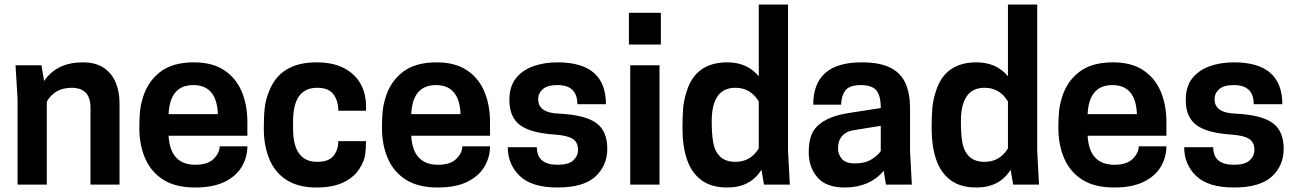

<svg xmlns="http://www.w3.org/2000/svg" viewBox="-20 -820 5765 853"><path d="M511 0H382V-342Q382 -430 298 -430Q224 -430 188 -369V0H58V-380L49 -530H164L176 -460Q232 -543 348 -543Q406 -543 442 -518Q478 -493 494.5 -452Q511 -411 511 -363Z M847 13Q760 13 705.5 -21.5Q651 -56 625 -116Q599 -176 599 -252Q599 -296 602 -325Q605 -354 614 -384Q635 -456 690.5 -499.5Q746 -543 842 -543Q923 -543 975.5 -508.5Q1028 -474 1053.5 -414Q1079 -354 1079 -278V-217H729Q736 -88 848 -88Q903 -88 929.5 -114.5Q956 -141 956 -170H1079Q1079 -122 1054.5 -80Q1030 -38 978.5 -12.5Q927 13 847 13ZM948 -313Q943 -442 839 -442Q735 -442 729 -313Z M1386 13Q1305 13 1253 -20.5Q1201 -54 1176.5 -113.5Q1152 -173 1152 -249Q1152 -304 1156 -340.5Q1160 -377 1176 -416Q1226 -543 1386 -543Q1460 -543 1509 -517Q1558 -491 1582 -447.5Q1606 -404 1606 -350V-328H1483Q1483 -372 1461.5 -401Q1440 -430 1389 -430Q1282 -430 1282 -281V-249Q1282 -101 1389 -101Q1441 -101 1462 -128Q1483 -155 1483 -193H1606Q1606 -156 1602 -131Q1598 -106 1582 -79Q1559 -37 1510.5 -12Q1462 13 1386 13Z M1925 13Q1838 13 1783.5 -21.5Q1729 -56 1703 -116Q1677 -176 1677 -252Q1677 -296 1680 -325Q1683 -354 1692 -384Q1713 -456 1768.5 -499.5Q1824 -543 1920 -543Q2001 -543 2053.5 -508.5Q2106 -474 2131.5 -414Q2157 -354 2157 -278V-217H1807Q1814 -88 1926 -88Q1981 -88 2007.5 -114.5Q2034 -141 2034 -170H2157Q2157 -122 2132.5 -80Q2108 -38 2056.5 -12.5Q2005 13 1925 13ZM2026 -313Q2021 -442 1917 -442Q1813 -442 1807 -313Z M2457 13Q2343 13 2289.5 -38Q2236 -89 2236 -166H2365Q2365 -88 2457 -88Q2506 -88 2527 -107.5Q2548 -127 2548 -154Q2548 -188 2524.5 -203Q2501 -218 2447 -222Q2337 -229 2290 -264.5Q2243 -300 2243 -376Q2243 -435 2271.5 -471.5Q2300 -508 2348.5 -525.5Q2397 -543 2457 -543Q2672 -543 2672 -357H2545Q2545 -442 2457 -442Q2412 -442 2391.5 -424Q2371 -406 2371 -379Q2371 -317 2468 -315Q2580 -309 2629 -273.5Q2678 -238 2678 -159Q2678 -84 2625 -35.5Q2572 13 2457 13Z M2910 0H2780V-530H2910ZM2916 -622H2774V-763H2916Z M3211 13Q3139 13 3095 -20.5Q3051 -54 3031.5 -113Q3012 -172 3012 -249Q3012 -303 3015 -339Q3018 -375 3031 -415Q3071 -543 3211 -543Q3300 -543 3351 -481V-800H3481V-150L3489 0H3374L3363 -66Q3314 13 3211 13ZM3247 -101Q3315 -101 3351 -161V-369Q3315 -430 3247 -430Q3142 -430 3142 -281Q3142 -229 3147 -197Q3160 -101 3247 -101Z M3733 13Q3650 13 3611.5 -32Q3573 -77 3573 -143Q3573 -206 3595 -240Q3636 -302 3758 -319L3893 -340Q3893 -397 3872.5 -419.5Q3852 -442 3805 -442Q3752 -442 3734.5 -416.5Q3717 -391 3717 -355H3593Q3593 -543 3808 -543Q3890 -543 3937 -518.5Q3984 -494 4003.5 -448.5Q4023 -403 4023 -342V-150L4031 0H3916L3906 -61Q3843 13 3733 13ZM3778 -94Q3823 -94 3852 -112Q3881 -130 3893 -149V-261L3782 -243Q3703 -234 3703 -159Q3703 -136 3719.5 -115Q3736 -94 3778 -94Z M4318 13Q4246 13 4202 -20.5Q4158 -54 4138.5 -113Q4119 -172 4119 -249Q4119 -303 4122 -339Q4125 -375 4138 -415Q4178 -543 4318 -543Q4407 -543 4458 -481V-800H4588V-150L4596 0H4481L4470 -66Q4421 13 4318 13ZM4354 -101Q4422 -101 4458 -161V-369Q4422 -430 4354 -430Q4249 -430 4249 -281Q4249 -229 4254 -197Q4267 -101 4354 -101Z M4930 13Q4843 13 4788.5 -21.5Q4734 -56 4708 -116Q4682 -176 4682 -252Q4682 -296 4685 -325Q4688 -354 4697 -384Q4718 -456 4773.5 -499.5Q4829 -543 4925 -543Q5006 -543 5058.5 -508.5Q5111 -474 5136.5 -414Q5162 -354 5162 -278V-217H4812Q4819 -88 4931 -88Q4986 -88 5012.5 -114.5Q5039 -141 5039 -170H5162Q5162 -122 5137.5 -80Q5113 -38 5061.5 -12.5Q5010 13 4930 13ZM5031 -313Q5026 -442 4922 -442Q4818 -442 4812 -313Z M5462 13Q5348 13 5294.5 -38Q5241 -89 5241 -166H5370Q5370 -88 5462 -88Q5511 -88 5532 -107.5Q5553 -127 5553 -154Q5553 -188 5529.5 -203Q5506 -218 5452 -222Q5342 -229 5295 -264.5Q5248 -300 5248 -376Q5248 -435 5276.5 -471.5Q5305 -508 5353.5 -525.5Q5402 -543 5462 -543Q5677 -543 5677 -357H5550Q5550 -442 5462 -442Q5417 -442 5396.5 -424Q5376 -406 5376 -379Q5376 -317 5473 -315Q5585 -309 5634 -273.5Q5683 -238 5683 -159Q5683 -84 5630 -35.5Q5577 13 5462 13Z"/></svg>

Font: Tanohe Sans SemiBold
Style: Regular
Weight: 600
Designer: Village Type and Design LLC & Cristiano Sobral
Foundry: Cooper Hewitt Smithsonian Design Museum
Version: Version 1.00;September 29, 2021;FontCreator 13.0.0.2655 64-b